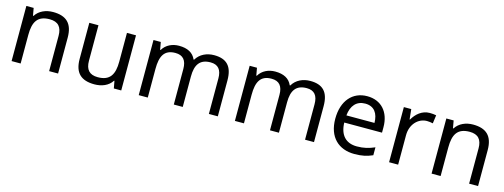

<svg xmlns="http://www.w3.org/2000/svg" viewBox="-16 -1235 4734 1803"><g transform="rotate(15 2350.5 -334.0)"><path d="M343 -612C275 -612 209 -585 174 -529H169L156 -602H85V-66H173V-344C173 -469 211 -538 330 -538C412 -538 450 -495 450 -409V-66H537V-415C537 -553 471 -612 343 -612Z M1151 -602H1063V-323C1063 -198 1024 -129 905 -129C824 -129 786 -171 786 -257V-602H697V-251C697 -115 763 -56 892 -56C961 -56 1027 -81 1062 -137H1066L1079 -66H1151Z M1909 -612C1839 -612 1773 -583 1737 -522H1732C1706 -583 1650 -612 1568 -612C1504 -612 1443 -585 1410 -529H1405L1392 -602H1321V-66H1409V-344C1409 -469 1444 -538 1552 -538C1627 -538 1662 -495 1662 -411V-66H1749V-362C1749 -476 1790 -538 1894 -538C1968 -538 2003 -495 2003 -411V-66H2090V-415C2090 -553 2030 -612 1909 -612Z M2844 -612C2774 -612 2708 -583 2672 -522H2667C2641 -583 2585 -612 2503 -612C2439 -612 2378 -585 2345 -529H2340L2327 -602H2256V-66H2344V-344C2344 -469 2379 -538 2487 -538C2562 -538 2597 -495 2597 -411V-66H2684V-362C2684 -476 2725 -538 2829 -538C2903 -538 2938 -495 2938 -411V-66H3025V-415C3025 -553 2965 -612 2844 -612Z M3398 -612C3256 -612 3161 -506 3161 -330C3161 -151 3266 -56 3419 -56C3492 -56 3540 -67 3595 -91V-168C3539 -144 3491 -131 3423 -131C3316 -131 3255 -196 3252 -317H3619V-370C3619 -516 3535 -612 3398 -612ZM3397 -540C3486 -540 3526 -478 3527 -387H3254C3263 -483 3313 -540 3397 -540Z M4005 -612C3930 -612 3875 -563 3841 -504H3837L3827 -602H3755V-66H3843V-352C3843 -460 3916 -532 3999 -532C4017 -532 4040 -529 4057 -525L4068 -606C4050 -610 4025 -612 4005 -612Z M4426 -612C4358 -612 4292 -585 4257 -529H4252L4239 -602H4168V-66H4256V-344C4256 -469 4294 -538 4413 -538C4495 -538 4533 -495 4533 -409V-66H4620V-415C4620 -553 4554 -612 4426 -612Z"/></g></svg>

Font: Noto Sans Malayalam UI
Style: Regular
Weight: 400
Designer: Jelle Bosma - Monotype Design Team
Foundry: Monotype Imaging Inc.
Version: Version 2.104